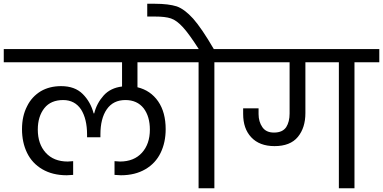

<svg xmlns="http://www.w3.org/2000/svg" viewBox="-47 -1001 2037 1021"><path d="M930 -670C930 -670 930 -740 930 -740C930 -740 -27 -740 -27 -740C-27 -740 -27 -670 -27 -670C-27 -670 602 -670 602 -670C602 -670 602 -541 602 -541C602 -541 602 -541 602 -541C561 -536 528 -520 504 -493C480 -466 463 -435 454 -398C454 -398 451 -398 451 -398C451 -398 451 -398 451 -398C440 -439 421 -473 393 -501C365 -529 327 -543 278 -543C278 -543 278 -543 278 -543C237 -543 201 -534 170 -516C139 -497 114 -471 97 -436C79 -401 70 -361 70 -314C70 -314 70 -314 70 -314C70 -267 79 -225 97 -188C115 -151 142 -122 178 -101C214 -80 257 -69 308 -69C308 -69 308 -69 308 -69C313 -69 325 -70 342 -71C342 -71 342 -144 342 -144C342 -144 342 -144 342 -144C329 -143 319 -142 313 -142C313 -142 313 -142 313 -142C263 -142 224 -158 196 -189C168 -220 154 -261 154 -312C154 -312 154 -312 154 -312C154 -359 166 -397 189 -426C212 -455 246 -469 289 -469C289 -469 289 -469 289 -469C330 -469 362 -452 384 -419C405 -386 416 -341 416 -286C416 -286 416 -271 416 -271C416 -271 487 -271 487 -271C487 -271 487 -286 487 -286C487 -286 487 -286 487 -286C487 -342 498 -387 521 -420C544 -453 577 -469 620 -469C620 -469 620 -469 620 -469C662 -469 694 -454 717 -425C739 -396 750 -358 750 -312C750 -312 750 -312 750 -312C750 -261 736 -220 708 -189C680 -158 641 -142 591 -142C591 -142 591 -142 591 -142C586 -142 577 -143 562 -144C562 -144 562 -71 562 -71C562 -71 562 -71 562 -71C579 -70 591 -69 596 -69C596 -69 596 -69 596 -69C647 -69 690 -80 726 -101C762 -122 789 -151 807 -188C825 -225 834 -267 834 -314C834 -314 834 -314 834 -314C834 -373 821 -423 794 -462C767 -501 730 -526 684 -537C684 -537 684 -670 684 -670C684 -670 930 -670 930 -670Z M1090 -740C1090 -740 1090 -740 1090 -740C1047 -814 1010 -868 980 -902C950 -935 921 -957 893 -967C864 -976 826 -981 777 -981C777 -981 736 -981 736 -981C736 -981 736 -913 736 -913C736 -913 778 -913 778 -913C778 -913 778 -913 778 -913C813 -913 841 -910 862 -903C883 -896 904 -880 926 -856C948 -832 976 -793 1010 -740C1010 -740 877 -740 877 -740C877 -740 877 -670 877 -670C877 -670 1009 -670 1009 -670C1009 -670 1009 0 1009 0C1009 0 1093 0 1093 0C1093 0 1093 -670 1093 -670C1093 -670 1224 -670 1224 -670C1224 -670 1224 -740 1224 -740C1224 -740 1090 -740 1090 -740Z M1171 -740C1171 -740 1171 -670 1171 -670C1171 -670 1493 -670 1493 -670C1493 -670 1493 -397 1493 -397C1493 -397 1493 -397 1493 -397C1493 -368 1487 -344 1475 -325C1462 -306 1441 -296 1410 -296C1410 -296 1410 -296 1410 -296C1381 -296 1361 -306 1348 -325C1335 -344 1328 -367 1328 -394C1328 -394 1328 -425 1328 -425C1328 -425 1246 -425 1246 -425C1246 -425 1246 -395 1246 -395C1246 -395 1246 -395 1246 -395C1246 -343 1260 -302 1289 -271C1318 -240 1359 -224 1413 -224C1413 -224 1413 -224 1413 -224C1468 -224 1510 -240 1537 -273C1564 -306 1577 -348 1577 -400C1577 -400 1577 -670 1577 -670C1577 -670 1755 -670 1755 -670C1755 -670 1755 0 1755 0C1755 0 1838 0 1838 0C1838 0 1838 -670 1838 -670C1838 -670 1970 -670 1970 -670C1970 -670 1970 -740 1970 -740C1970 -740 1171 -740 1171 -740Z"/></svg>

Font: Girnar Poppins
Style: Regular
Weight: 500
Designer: Ninad Kale (Devanagari), Jonny Pinhorn (Latin)
Foundry: Indian Type Foundry
Version: ""